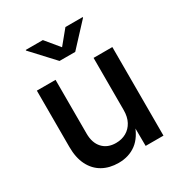

<svg xmlns="http://www.w3.org/2000/svg" viewBox="-179 -891 965 1025"><g transform="rotate(-30 303.0 -378.5)"><path d="M256.8 6.8Q200.7 6.8 158.7 -16.8Q116.7 -40.5 93.5 -86.4Q70.3 -132.3 70.3 -198.7V-545.9H185.5V-214.8Q185.5 -157.2 215.6 -124.8Q245.6 -92.3 297.4 -92.3Q333 -92.3 360.6 -107.9Q388.2 -123.5 404.1 -153.1Q419.9 -182.6 419.9 -224.1V-545.9H535.6V0H425.8L424.8 -134.3H435.1Q411.1 -61 365.7 -27.1Q320.3 6.8 256.8 6.8ZM232.9 -763.7 302.7 -679.2 372.1 -763.7H478.5V-759.8L351.1 -622.6H254.4L127.4 -759.8V-763.7Z"/></g></svg>

Font: Inter
Style: 540
Weight: 540
Designer: Rasmus Andersson
Foundry: rsms
Version: Version 4.001;git-66647c0bb